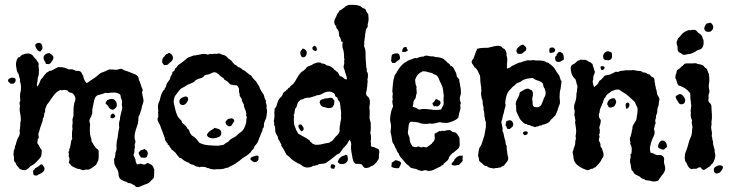

<svg xmlns="http://www.w3.org/2000/svg" viewBox="-20 -680 2981 784"><path d="M36 -339Q32 -338 27 -338Q22 -338 20 -341Q18 -343 16.5 -344.5Q15 -346 13 -348Q12 -355 17 -358.5Q22 -362 28 -363Q33 -363 38.5 -361.5Q44 -360 44 -353Q44 -345 36 -339ZM137 -369 134 -363Q134 -358 133.5 -352.5Q133 -347 132 -342Q131 -340 130.5 -334Q130 -328 132 -327Q136 -330 141 -341Q144 -349 146 -353.5Q148 -358 154 -363Q156 -366 158 -368.5Q160 -371 162 -374Q168 -380 171 -384Q173 -385 175.5 -386Q178 -387 180 -389Q182 -391 185 -391Q188 -391 191 -392Q201 -397 205.5 -400Q210 -403 215 -405Q218 -406 225 -406Q234 -406 243 -403.5Q252 -401 260 -397H275Q286 -394 288 -391Q293 -391 300 -390.5Q307 -390 311 -386Q314 -381 316 -376.5Q318 -372 320 -370V-366Q328 -342 335 -341Q347 -349 352.5 -353Q358 -357 363 -360Q368 -363 372.5 -366.5Q377 -370 382 -375Q392 -383 394 -383Q402 -386 406 -387.5Q410 -389 414 -391Q422 -396 429 -397Q434 -395 436 -396H438H443Q445 -396 447.5 -395.5Q450 -395 452 -395Q461 -395 468 -398Q470 -399 474 -399Q480 -399 485 -394Q509 -386 518 -382Q527 -378 533 -376Q547 -369 547 -354Q548 -352 549 -350Q550 -348 551 -346Q552 -344 552 -342.5Q552 -341 553 -339Q556 -333 557 -328Q558 -323 560 -320Q565 -312 560 -303Q562 -288 564 -281Q568 -268 564 -259Q559 -246 557 -232Q555 -227 553.5 -222Q552 -217 550 -212Q545 -204 545 -195Q545 -190 544.5 -185Q544 -180 543 -175Q539 -164 535.5 -153Q532 -142 530 -130Q529 -123 530 -115Q530 -111 532 -107Q535 -101 530 -90Q530 -83 531 -79Q528 -71 529 -64Q529 -54 525 -49Q526 -41 530 -37Q530 -35 531 -33.5Q532 -32 533 -30Q533 -20 539 -9Q548 -9 554 -12Q563 -9 565 -8.5Q567 -8 569 -8Q573 -8 576 -11Q578 -11 582 -15Q594 -10 598.5 -7Q603 -4 605 1Q611 13 610 17Q608 21 610 26Q609 30 609 39Q609 46 604 51Q597 57 592 63Q585 70 570 74L556 80Q554 81 550.5 82.5Q547 84 542 84Q538 84 536 83Q529 79 530 77L529 76Q519 73 519 71Q514 69 512.5 68.5Q511 68 509 68Q501 68 498 63Q484 60 474 53Q464 46 464 30Q463 20 460 14Q457 8 452 0Q447 -7 446.5 -15Q446 -23 446 -28Q444 -32 449 -35Q450 -38 450 -42Q450 -46 451 -49Q451 -52 451.5 -55.5Q452 -59 454 -62Q457 -73 456 -79Q456 -81 455.5 -83.5Q455 -86 456 -90Q456 -105 460 -116Q462 -132 463.5 -142Q465 -152 467 -160Q464 -177 470 -193Q470 -198 470.5 -201.5Q471 -205 472 -208L475 -221Q480 -237 479 -243Q478 -247 477.5 -250.5Q477 -254 478 -259Q480 -268 477 -272Q473 -281 473 -284Q473 -288 471.5 -292Q470 -296 466 -297L459 -300Q453 -302 447 -302H434Q426 -300 417 -300Q415 -300 414 -300.5Q413 -301 411 -301Q409 -301 405 -299Q398 -296 391.5 -294.5Q385 -293 378 -291Q370 -286 367 -278Q364 -270 362 -258Q359 -245 357.5 -236.5Q356 -228 357 -220Q357 -215 354 -210Q353 -208 352.5 -205.5Q352 -203 351 -201Q345 -194 345 -184Q349 -173 348 -169Q347 -166 347 -162Q347 -151 347 -140.5Q347 -130 350 -122L353 -113Q354 -108 354 -102Q356 -100 357.5 -97.5Q359 -95 361 -91Q365 -85 369 -79Q373 -73 378 -71Q383 -68 383 -60.5Q383 -53 383 -45Q383 -37 382.5 -31Q382 -25 379 -20Q375 -14 374 -10Q372 -5 369 -5Q367 -3 365.5 -2Q364 -1 362 1Q353 7 348 10Q343 13 338 13Q334 13 332 12Q325 14 321 15Q319 15 319 15Q315 15 313 13Q303 9 296 9Q293 8 282.5 3Q272 -2 270 -5Q268 -9 265 -11Q263 -11 261 -17Q266 -31 262 -38Q259 -44 262 -51Q257 -58 263 -65Q262 -69 263 -72Q267 -76 267 -84Q269 -91 269 -94.5Q269 -98 270 -102Q270 -105 275 -113Q274 -116 274 -119.5Q274 -123 274 -126V-139Q275 -145 275.5 -149.5Q276 -154 276 -157Q275 -159 275 -161.5Q275 -164 275 -166Q276 -171 276.5 -176Q277 -181 276 -187Q275 -195 280 -206V-215Q280 -226 280.5 -238Q281 -250 284 -261Q289 -272 287.5 -280.5Q286 -289 281 -294Q276 -301 267 -302Q260 -303 255 -311Q245 -313 243 -313Q241 -313 239.5 -312.5Q238 -312 236 -312Q234 -312 233.5 -311.5Q233 -311 232 -311Q231 -311 227 -313Q211 -305 202.5 -294.5Q194 -284 186 -272Q178 -259 172 -253Q171 -251 170 -248.5Q169 -246 168 -243Q167 -241 166 -238.5Q165 -236 164 -233Q166 -223 161 -218Q161 -212 159.5 -206Q158 -200 155 -195Q154 -190 154 -187Q154 -184 153 -182Q152 -180 151 -178.5Q150 -177 150 -175Q149 -171 148 -168.5Q147 -166 146 -164Q145 -160 144 -157Q143 -154 142 -151Q142 -149 140 -143Q138 -139 137 -134Q136 -129 138 -123Q140 -116 134 -112Q134 -105 133 -102Q131 -94 137 -89Q140 -85 141 -81Q144 -76 146 -73Q148 -70 150 -68Q151 -64 150 -57Q150 -40 141 -32L124 -14Q116 -7 111 -5Q107 -3 104 -1Q101 1 99 5Q88 14 82 15Q72 15 63 11Q62 11 59 8Q56 5 55 3Q47 -5 45 -12Q43 -18 38 -21Q37 -26 37 -30.5Q37 -35 37 -39Q36 -41 36 -43.5Q36 -46 35 -49Q36 -54 36 -62Q36 -68 40 -72Q40 -77 41 -81.5Q42 -86 44 -88Q45 -93 46 -96.5Q47 -100 48 -103Q49 -106 50 -109Q51 -112 52 -114Q59 -126 60 -130Q61 -134 61 -136Q59 -147 61 -152Q62 -157 62.5 -164Q63 -171 63 -173Q62 -176 64 -182Q65 -186 65 -192Q65 -203 63.5 -210Q62 -217 61 -224Q59 -237 62 -248Q60 -252 60 -255.5Q60 -259 60 -262L63 -269Q61 -286 62 -295Q63 -304 65 -309Q66 -323 65.5 -329Q65 -335 64 -340Q60 -349 62 -356Q60 -361 59 -364Q58 -367 58 -369Q57 -371 57 -373.5Q57 -376 56 -378Q52 -380 52 -384L49 -391Q44 -414 45.5 -423Q47 -432 50 -439Q54 -444 55 -445.5Q56 -447 57 -447Q58 -447 58.5 -446.5Q59 -446 60 -446Q69 -458 77 -458Q82 -461 88 -461Q93 -461 94 -462Q108 -461 115 -452Q116 -449 121 -444Q123 -441 128 -437Q129 -434 131 -431.5Q133 -429 135 -426Q140 -420 137 -412Q141 -391 137 -369ZM411 -260 415 -267Q417 -272 421 -272Q427 -276 435 -276Q446 -276 450 -270Q452 -268 454 -264.5Q456 -261 456 -258Q460 -247 451 -238Q445 -232 440 -232Q437 -232 433 -234Q425 -238 423 -244Q422 -247 419.5 -249.5Q417 -252 415 -254Q411 -255 411 -260ZM451 -207Q448 -197 439 -197Q435 -197 432 -198Q430 -207 433.5 -211.5Q437 -216 441 -216Q444 -216 445 -215ZM144 -469Q137 -472 134 -474L132 -477Q120 -492 126 -501Q133 -505 139 -505Q145 -505 148 -501.5Q151 -498 152 -494Q155 -484 152 -479Q149 -474 144 -469ZM158 -449Q162 -455 162 -455Q169 -462 176 -462Q177 -463 181 -463Q185 -463 186 -460Q191 -458 195.5 -452Q200 -446 197 -438Q192 -430 189 -425.5Q186 -421 180 -418L168 -419Q164 -429 161 -433Q157 -439 158 -449ZM115 17Q117 15 119 13.5Q121 12 123 7Q125 6 127.5 5Q130 4 133 2Q135 1 137 -0.5Q139 -2 141 -4Q143 -6 145 -7.5Q147 -9 149 -9Q150 -9 154 -7Q157 -2 160 3Q163 8 161 15Q157 22 150.5 26Q144 30 136 33Q132 37 128 37Q124 37 118 35Q116 32 115.5 27Q115 22 115 17ZM555 -37Q554 -39 553 -41.5Q552 -44 550 -46Q546 -50 546 -56Q552 -65 555 -66.5Q558 -68 560 -68Q565 -68 569 -72Q580 -66 581 -62L584 -55Q582 -43 579.5 -39.5Q577 -36 572 -36Q567 -36 563.5 -36Q560 -36 555 -37Z M871 -462Q879 -461 882 -459.5Q885 -458 888 -456Q895 -456 901 -452Q903 -451 904 -450Q905 -449 907 -447Q912 -440 921 -435Q925 -433 926.5 -430Q928 -427 930 -425Q935 -419 937.5 -417Q940 -415 944 -414Q946 -412 948.5 -410Q951 -408 953 -406Q962 -404 962 -402Q970 -397 970 -397V-395Q978 -393 982 -389Q984 -387 986.5 -385Q989 -383 992 -381Q996 -376 1006 -371Q1013 -359 1020 -353Q1028 -346 1033 -335L1038 -328Q1041 -319 1045.5 -310.5Q1050 -302 1056 -295Q1060 -285 1060 -281Q1063 -276 1065 -270.5Q1067 -265 1065 -260Q1069 -255 1069 -244Q1067 -236 1071 -231Q1070 -226 1070 -224Q1070 -222 1070 -220L1067 -198Q1062 -188 1058 -176Q1058 -171 1057.5 -164.5Q1057 -158 1052 -154V-148Q1048 -140 1046.5 -135.5Q1045 -131 1043 -127Q1041 -122 1039.5 -118Q1038 -114 1036 -109L1032 -99Q1030 -95 1028 -93Q1025 -90 1021 -84.5Q1017 -79 1017 -76Q1015 -71 1009 -66Q1006 -63 1005 -60Q999 -53 992.5 -48.5Q986 -44 980 -40Q968 -33 957 -23Q935 -7 929 -5Q918 0 910 5Q903 5 899 7Q893 10 886 10Q884 11 877 11H872Q867 11 863 11Q859 11 856 12Q851 11 847 11Q843 11 841 10Q836 10 834 7Q826 7 823 4Q817 1 809 1Q808 1 807.5 1.5Q807 2 805 2Q803 2 801 0Q798 3 795 3Q794 3 793.5 2.5Q793 2 792 2Q788 0 783 0L776 -3Q771 -6 770 -7Q757 -8 752 -15L744 -18Q731 -24 727 -28Q722 -34 714 -35Q707 -43 704.5 -45.5Q702 -48 701 -50Q699 -54 696 -57L689 -63Q684 -68 681 -69Q679 -73 677.5 -75Q676 -77 674 -79Q671 -82 671 -86Q669 -86 666 -89Q663 -92 665 -94Q660 -97 656.5 -104Q653 -111 652 -119Q647 -133 644.5 -139.5Q642 -146 640 -151Q638 -156 636.5 -160.5Q635 -165 633 -170Q629 -175 625 -185.5Q621 -196 627 -205Q625 -211 626 -213Q627 -216 625 -220Q627 -226 626 -232Q625 -236 625 -244Q625 -252 627 -258Q629 -264 632 -270Q634 -280 637 -289.5Q640 -299 645 -307Q647 -312 652 -314Q651 -318 654 -321Q657 -324 658 -327Q659 -337 664 -343Q669 -349 674 -357Q675 -365 679 -372Q684 -377 684 -386Q688 -388 691.5 -391Q695 -394 694 -399Q702 -405 707 -414Q715 -420 719 -422Q725 -427 732.5 -432.5Q740 -438 742 -441Q750 -447 754 -447Q769 -453 769 -453L778 -454Q789 -456 795 -457Q801 -458 807 -460Q813 -460 818 -459.5Q823 -459 828 -457Q830 -457 836 -459Q837 -460 839 -460Q842 -460 844 -459Q855 -461 859.5 -460.5Q864 -460 866 -460ZM986 -216 985 -218Q985 -225 980 -235Q975 -246 976 -253Q973 -258 970 -263.5Q967 -269 967 -276L961 -285Q957 -289 959 -295Q957 -299 956.5 -302Q956 -305 956 -310V-318L955 -319Q953 -324 951.5 -327Q950 -330 945 -332H934Q928 -334 925.5 -334Q923 -334 921 -335Q917 -337 915 -341Q911 -345 907.5 -348Q904 -351 901 -352Q895 -354 893 -361Q889 -363 883 -367Q878 -370 875 -375Q868 -379 866 -382Q860 -385 855 -385Q853 -385 852 -384.5Q851 -384 850 -384Q842 -381 836 -378Q830 -375 825 -375Q815 -375 810 -365Q805 -363 800 -361Q795 -359 790 -358Q785 -356 780.5 -353.5Q776 -351 773 -346Q759 -338 746 -334Q739 -329 733 -325.5Q727 -322 720 -319Q715 -315 706.5 -304Q698 -293 694 -287L691 -277Q690 -274 690 -271.5Q690 -269 689 -267Q690 -252 692 -250Q695 -234 698.5 -223Q702 -212 707 -202Q713 -198 713 -194Q721 -191 724 -178Q731 -173 736.5 -168Q742 -163 745 -155Q752 -152 756 -137L763 -127Q773 -122 779.5 -115Q786 -108 793 -98Q808 -89 829.5 -87Q851 -85 869 -85Q871 -85 873 -85.5Q875 -86 877 -86Q887 -88 891 -88Q894 -90 896.5 -91.5Q899 -93 901 -95Q907 -99 911 -100Q916 -107 921.5 -111Q927 -115 932 -117L939 -121Q941 -123 945 -125Q954 -135 961 -139Q970 -144 976 -155Q982 -166 985 -179Q985 -185 986 -191Q987 -197 988 -203Q985 -205 985 -209Q985 -214 986 -216ZM745 -284 747 -281Q751 -273 743 -262Q741 -258 736 -254.5Q731 -251 727 -251Q723 -251 720 -252.5Q717 -254 715 -256Q713 -260 712.5 -264Q712 -268 714 -273Q716 -277 724 -281.5Q732 -286 739 -286Q741 -286 745 -284ZM854 -155 852 -158Q863 -157 872 -153.5Q881 -150 883 -142Q886 -127 875 -121.5Q864 -116 852 -115Q833 -115 826 -125Q824 -131 827 -134Q831 -138 832 -141L843 -149Q846 -151 848.5 -152Q851 -153 854 -155ZM934 -193Q938 -187 936 -184Q933 -181 931 -176Q924 -165 922 -165Q917 -165 915 -164Q913 -165 911 -166Q909 -167 907 -169Q903 -171 901.5 -176.5Q900 -182 904 -187L911 -194Q916 -195 924 -197Q930 -197 934 -193ZM1036 -29Q1033 -24 1029.5 -21Q1026 -18 1020 -18Q1015 -18 1013 -20Q1011 -22 1008 -24Q1002 -27 1002.5 -31Q1003 -35 1006 -37Q1008 -39 1012 -40Q1016 -41 1024 -44Q1026 -45 1029 -45Q1034 -45 1036 -40V-36Q1034 -34 1036 -29ZM643 -423Q641 -430 643 -437.5Q645 -445 650 -448Q658 -460 662 -460Q666 -460 669 -464Q677 -462 682 -456Q687 -450 686 -440Q684 -434 681.5 -431Q679 -428 676 -426Q668 -420 666 -417Q662 -414 650 -414Z M1194 -14V-15Q1181 -22 1175.5 -26Q1170 -30 1166 -35Q1158 -43 1149 -49Q1147 -53 1146 -55.5Q1145 -58 1144 -60Q1141 -64 1137 -72L1131 -82Q1127 -86 1129 -90Q1124 -97 1121 -105Q1117 -108 1115 -116Q1115 -122 1112 -126Q1109 -130 1107 -135Q1104 -140 1104 -145Q1104 -161 1102 -165Q1098 -170 1100 -178Q1097 -185 1098 -186Q1100 -197 1100 -197L1101 -209Q1100 -213 1100 -219Q1101 -224 1101 -232Q1101 -239 1107 -242Q1109 -248 1111 -254Q1113 -260 1115 -267Q1117 -272 1119.5 -275Q1122 -278 1124 -281Q1132 -287 1134 -294Q1137 -303 1143 -306Q1145 -308 1147 -309Q1149 -310 1149 -312Q1151 -315 1155 -315Q1156 -322 1162 -322Q1167 -331 1174 -334Q1178 -338 1181 -342Q1184 -346 1187 -351Q1192 -361 1200 -373Q1208 -385 1217 -390Q1227 -396 1233 -406Q1239 -410 1247 -412Q1254 -414 1259 -419L1268 -422Q1274 -425 1282 -425Q1291 -425 1291 -422Q1299 -420 1304 -419Q1309 -418 1314 -413L1325 -411Q1330 -409 1333.5 -406Q1337 -403 1342 -400Q1344 -394 1348 -394L1353 -389Q1359 -387 1364 -377Q1365 -369 1376 -367Q1379 -364 1385 -360Q1387 -357 1390.5 -356.5Q1394 -356 1397 -356Q1396 -366 1392 -377Q1389 -384 1387 -394Q1381 -405 1384 -414Q1387 -422 1385 -430Q1387 -437 1386 -440Q1384 -446 1385 -451Q1385 -465 1382 -475Q1378 -484 1378 -494Q1378 -501 1379 -505Q1381 -510 1374 -510Q1371 -525 1367 -530Q1363 -534 1365 -539Q1363 -543 1364 -547Q1362 -555 1360 -558Q1358 -561 1356 -563Q1352 -566 1353 -572Q1345 -580 1345 -589.5Q1345 -599 1350 -607Q1354 -613 1357 -623Q1364 -631 1365 -634Q1365 -638 1370 -638Q1375 -642 1379 -644.5Q1383 -647 1387 -650Q1390 -654 1394.5 -656Q1399 -658 1404 -660H1424Q1439 -660 1451 -655Q1455 -653 1461 -647Q1474 -646 1476 -633L1484 -621V-616Q1486 -604 1484.5 -594.5Q1483 -585 1481 -578Q1483 -571 1479 -567Q1477 -565 1475.5 -561.5Q1474 -558 1473 -554Q1473 -546 1472 -545Q1472 -543 1471 -540.5Q1470 -538 1471 -536Q1469 -524 1468.5 -518Q1468 -512 1467 -507Q1467 -505 1467.5 -503Q1468 -501 1467 -499V-490Q1472 -480 1472.5 -469.5Q1473 -459 1473 -448V-443L1475 -414Q1475 -403 1478 -397Q1476 -389 1479 -386Q1483 -381 1482.5 -373Q1482 -365 1482 -363Q1481 -361 1480.5 -357Q1480 -353 1481 -351V-344Q1479 -334 1480 -332L1477 -310Q1471 -294 1480 -287Q1482 -286 1483 -284.5Q1484 -283 1486 -281Q1491 -271 1490.5 -261.5Q1490 -252 1488 -242Q1489 -238 1489 -233Q1490 -223 1489.5 -214Q1489 -205 1489 -197L1492 -185Q1494 -179 1494 -172V-155Q1494 -150 1493.5 -146.5Q1493 -143 1492 -138Q1495 -129 1495 -116V-110Q1495 -107 1493 -103Q1495 -100 1495 -94Q1492 -80 1502 -80Q1508 -80 1512 -77Q1515 -75 1521 -73Q1526 -72 1527.5 -67.5Q1529 -63 1529 -58Q1528 -53 1527.5 -47.5Q1527 -42 1527 -36Q1527 -30 1523 -26Q1514 -11 1501 -3Q1498 -3 1496.5 -2Q1495 -1 1493 0Q1487 5 1477 6Q1470 6 1467.5 4.5Q1465 3 1461 -3Q1459 -8 1454 -9.5Q1449 -11 1444 -11H1432Q1423 -18 1422 -25Q1420 -30 1419.5 -34Q1419 -38 1418 -43L1415 -59Q1412 -76 1414 -88Q1415 -98 1408 -109Q1403 -104 1402 -101L1398 -93Q1389 -84 1388 -82Q1387 -78 1382 -76L1374 -64Q1372 -61 1370 -58.5Q1368 -56 1366 -54Q1360 -51 1356 -49Q1352 -47 1350 -44Q1338 -34 1329 -27.5Q1320 -21 1310 -14Q1305 -13 1301.5 -12Q1298 -11 1293 -11Q1288 -11 1283.5 -10Q1279 -9 1277 -6Q1269 -6 1266 -3H1259Q1251 2 1246 3Q1241 4 1236 4Q1225 4 1217.5 -1Q1210 -6 1203 -11ZM1349 -287Q1348 -291 1347.5 -293.5Q1347 -296 1345 -298Q1334 -306 1324 -306Q1319 -306 1315 -305Q1311 -304 1307 -303Q1299 -299 1291.5 -295Q1284 -291 1274 -291Q1264 -286 1260 -286Q1258 -285 1255.5 -284.5Q1253 -284 1251 -283Q1241 -280 1239 -281H1233Q1222 -279 1219 -276Q1215 -274 1206 -272Q1204 -270 1202 -267.5Q1200 -265 1198 -263Q1193 -256 1193 -250L1190 -242Q1187 -237 1185 -235Q1184 -231 1183.5 -228Q1183 -225 1183 -222Q1183 -215 1179 -211Q1180 -208 1180.5 -204Q1181 -200 1180 -197Q1179 -190 1180 -184Q1181 -180 1181 -174Q1181 -170 1183 -166L1187 -156Q1190 -147 1190 -147L1192 -145Q1197 -133 1200 -133Q1214 -125 1224 -119.5Q1234 -114 1244 -107Q1246 -101 1249 -100Q1253 -98 1255 -94Q1260 -92 1262.5 -91Q1265 -90 1266 -89Q1284 -88 1297 -92Q1305 -94 1311 -95Q1317 -96 1324 -97Q1326 -99 1329.5 -101Q1333 -103 1336 -104Q1344 -113 1347.5 -118Q1351 -123 1356 -127Q1364 -133 1367 -145Q1366 -154 1367 -163Q1368 -168 1369 -172Q1370 -176 1370 -181Q1373 -193 1373 -196Q1372 -210 1373 -218Q1373 -223 1372.5 -226.5Q1372 -230 1371 -235Q1370 -239 1370 -248Q1368 -256 1368 -260Q1366 -267 1362 -270Q1358 -274 1358 -281ZM1212 -170Q1217 -162 1219 -159Q1221 -156 1219 -149Q1218 -147 1210 -143Q1202 -154 1199.5 -159.5Q1197 -165 1200 -171Q1205 -171 1207 -172ZM1285 -261 1287 -269Q1295 -275 1297 -275H1301Q1304 -278 1308 -278Q1314 -278 1317 -278.5Q1320 -279 1324 -280Q1326 -281 1330 -281Q1337 -281 1341 -275Q1343 -271 1346 -268Q1344 -263 1345 -260Q1345 -256 1344 -253Q1339 -244 1337.5 -242.5Q1336 -241 1328 -239H1316Q1308 -242 1306 -242.5Q1304 -243 1303 -243Q1298 -243 1295 -245.5Q1292 -248 1290 -250Q1287 -256 1287 -258ZM1349 0Q1345 6 1345 9H1341Q1333 9 1331 5.5Q1329 2 1330 0Q1332 -9 1333 -9Q1349 -10 1349 0ZM1398 -46Q1400 -36 1400 -36Q1402 -26 1397 -19.5Q1392 -13 1384 -11Q1381 -10 1375 -10Q1363 -10 1359 -20Q1367 -42 1387 -45Q1389 -48 1390 -48Q1391 -48 1391.5 -47.5Q1392 -47 1393 -47ZM1216 -482Q1227 -479 1230.5 -472.5Q1234 -466 1232 -459Q1228 -446 1218 -446Q1216 -446 1215.5 -446.5Q1215 -447 1213 -447Q1208 -452 1206.5 -460.5Q1205 -469 1210 -474ZM1269 -471Q1264 -473 1260 -475Q1256 -477 1255 -485Q1261 -493 1264 -493Q1266 -493 1268 -491Q1274 -487 1274 -477Q1272 -472 1269 -471Z M1579 -15 1595 -26 1605 -24Q1608 -21 1613 -21Q1620 -15 1616 -8Q1614 -4 1612.5 -0.5Q1611 3 1609 6Q1606 7 1600 7Q1591 7 1579 2Q1578 -1 1578.5 -3.5Q1579 -6 1579 -8Q1579 -10 1579.5 -11.5Q1580 -13 1579 -15ZM1721 -78Q1724 -80 1727 -81.5Q1730 -83 1732 -85Q1734 -87 1737 -89Q1740 -91 1743 -93Q1745 -98 1747.5 -99.5Q1750 -101 1752 -104Q1757 -115 1755 -121Q1754 -124 1754.5 -127Q1755 -130 1755 -134L1771 -143Q1773 -145 1776 -145Q1777 -145 1778 -144.5Q1779 -144 1780 -144Q1784 -146 1789 -146Q1792 -146 1793 -145Q1800 -147 1804.5 -148Q1809 -149 1816 -149L1822 -146Q1824 -144 1827 -142Q1830 -140 1835 -140Q1840 -140 1844 -136Q1848 -132 1849 -129Q1856 -119 1856 -117Q1857 -109 1856.5 -106Q1856 -103 1857 -101Q1857 -98 1857 -89Q1857 -80 1852 -74L1839 -63Q1833 -57 1830 -56Q1827 -55 1825 -52.5Q1823 -50 1821 -48L1814 -39Q1812 -30 1809 -26.5Q1806 -23 1802 -20Q1798 -17 1794.5 -14Q1791 -11 1789 -6Q1784 -6 1782 -3Q1777 2 1774 2Q1762 8 1751.5 13Q1741 18 1728 18Q1722 15 1716 15Q1712 15 1710 16Q1706 18 1702 18Q1695 17 1690 15Q1685 13 1679 10L1670 8Q1657 7 1652 0Q1648 -6 1641 -9Q1636 -14 1631.5 -20Q1627 -26 1622 -31Q1612 -40 1607 -55Q1603 -58 1601.5 -62Q1600 -66 1598 -71Q1597 -72 1593 -79Q1592 -83 1588 -91Q1584 -95 1582 -102Q1580 -113 1579.5 -117.5Q1579 -122 1578 -126L1575 -139Q1575 -142 1575 -145.5Q1575 -149 1576 -152Q1578 -170 1574 -182Q1573 -186 1573 -189.5Q1573 -193 1573 -196Q1574 -212 1577 -223.5Q1580 -235 1585 -245Q1585 -249 1584 -252Q1582 -260 1582 -265Q1582 -270 1584 -275Q1582 -282 1582.5 -286.5Q1583 -291 1584 -298Q1582 -302 1582 -309Q1583 -323 1584.5 -338.5Q1586 -354 1590 -366Q1590 -372 1594 -376Q1597 -379 1600 -385Q1604 -393 1605 -394L1612 -404Q1627 -423 1641 -429Q1646 -433 1649.5 -434Q1653 -435 1655 -436L1664 -439Q1666 -440 1669.5 -441.5Q1673 -443 1677 -443Q1680 -443 1682 -442Q1694 -449 1709 -449Q1715 -453 1721 -453Q1725 -453 1733 -451Q1742 -449 1743 -450H1746Q1753 -450 1757 -447Q1779 -447 1794 -438Q1794 -434 1800 -432Q1802 -430 1803.5 -428.5Q1805 -427 1806 -425Q1810 -423 1813.5 -420Q1817 -417 1819 -412Q1830 -408 1833 -400Q1835 -395 1837.5 -391Q1840 -387 1842 -383Q1844 -376 1844.5 -373.5Q1845 -371 1845 -368Q1846 -366 1850 -362Q1853 -359 1855 -356Q1855 -350 1857 -342Q1859 -334 1859 -328Q1861 -323 1861.5 -315.5Q1862 -308 1862 -300Q1862 -296 1860 -290Q1855 -276 1860 -265Q1864 -258 1859 -252Q1862 -236 1858 -228Q1856 -223 1855 -217.5Q1854 -212 1853 -207Q1851 -196 1847 -196Q1846 -194 1841 -191Q1836 -188 1830 -185.5Q1824 -183 1818 -181Q1812 -179 1810 -179Q1808 -178 1803 -178Q1799 -178 1795 -178.5Q1791 -179 1786 -179Q1782 -180 1779.5 -180.5Q1777 -181 1775 -181Q1773 -181 1772 -180.5Q1771 -180 1770 -180Q1764 -178 1758.5 -177Q1753 -176 1748 -175H1744Q1739 -175 1736 -176Q1728 -174 1716 -174Q1713 -174 1704 -175Q1695 -176 1692 -179Q1684 -181 1674 -182Q1664 -183 1657 -183Q1650 -178 1649 -170Q1648 -165 1648 -160.5Q1648 -156 1647 -151Q1646 -146 1645.5 -141Q1645 -136 1647 -131Q1649 -126 1651 -121.5Q1653 -117 1653 -112Q1653 -102 1658 -92Q1660 -90 1661.5 -87.5Q1663 -85 1664 -82Q1673 -79 1681 -79Q1684 -82 1689 -82Q1690 -82 1694 -80Q1698 -78 1700 -78Q1705 -78 1708 -81Q1713 -79 1714 -79Q1715 -79 1716 -79Q1720 -79 1721 -78ZM1782 -336 1780 -340Q1777 -346 1774.5 -351.5Q1772 -357 1770 -363Q1765 -374 1751 -377Q1749 -379 1746 -381Q1744 -381 1743 -382L1730 -385Q1725 -387 1719.5 -388Q1714 -389 1709 -389Q1705 -389 1704 -388Q1701 -384 1696 -384Q1685 -375 1682.5 -370.5Q1680 -366 1679 -364L1675 -354Q1676 -346 1676.5 -340Q1677 -334 1680 -329Q1682 -324 1680 -319Q1681 -316 1681 -310Q1681 -304 1682 -301Q1679 -291 1679 -291Q1678 -286 1677.5 -282Q1677 -278 1675 -276Q1669 -270 1668 -262Q1668 -256 1667 -253Q1666 -251 1666 -248.5Q1666 -246 1665 -244Q1670 -242 1678 -240Q1686 -236 1688 -233H1696Q1702 -235 1705 -235Q1708 -235 1710 -235Q1717 -235 1723.5 -234.5Q1730 -234 1738 -233Q1743 -232 1749 -231.5Q1755 -231 1760 -231Q1763 -231 1766.5 -231Q1770 -231 1773 -232Q1783 -232 1783 -236Q1783 -238 1784 -239.5Q1785 -241 1786 -243Q1791 -248 1791.5 -257Q1792 -266 1791 -269Q1791 -283 1792 -287Q1792 -294 1791 -297Q1790 -308 1788.5 -317.5Q1787 -327 1782 -336ZM1752 -245Q1745 -256 1746 -258.5Q1747 -261 1750 -262Q1751 -264 1752.5 -265Q1754 -266 1755 -268Q1756 -270 1757 -271.5Q1758 -273 1759 -275H1761Q1765 -275 1767 -273Q1769 -271 1771 -270.5Q1773 -270 1775 -269Q1782 -261 1777 -254Q1772 -247 1764 -245Q1760 -247 1758 -247Q1756 -247 1752 -245ZM1869 -45Q1870 -40 1869 -35Q1868 -30 1869 -28Q1871 -24 1865 -18Q1854 -5 1852 -6H1847Q1841 -4 1837 -4Q1832 -4 1827.5 -5.5Q1823 -7 1824 -11Q1824 -14 1828 -17Q1835 -24 1836 -29Q1843 -37 1847.5 -40Q1852 -43 1855 -44Q1858 -44 1861.5 -44Q1865 -44 1869 -45ZM1604 -462Q1609 -460 1610 -457Q1611 -454 1613 -449Q1615 -437 1607 -434Q1600 -430 1593 -423H1589H1582Q1581 -424 1577 -431Q1578 -442 1578.5 -447Q1579 -452 1581 -457Q1588 -461 1592 -461.5Q1596 -462 1604 -462ZM1641 -487Q1640 -483 1642 -480Q1646 -477 1644 -472Q1640 -470 1637 -469Q1636 -468 1635 -468H1622Q1623 -488 1635 -488Q1639 -488 1641 -487Z M2048 -164 2045 -165Q2044 -172 2046 -178Q2048 -182 2047 -185Q2056 -189 2061 -189Q2068 -189 2072 -183Q2079 -174 2073 -163Q2065 -156 2063 -154.5Q2061 -153 2059 -153Q2051 -153 2050 -156.5Q2049 -160 2048 -164ZM2050 -400Q2064 -403 2068 -409Q2072 -413 2077 -413Q2085 -419 2086 -418Q2096 -423 2099 -424Q2101 -424 2102.5 -424.5Q2104 -425 2106 -425Q2110 -427 2113 -428Q2116 -429 2117 -429Q2132 -434 2137 -434H2140Q2142 -434 2143.5 -433.5Q2145 -433 2147 -433Q2149 -433 2157 -435Q2161 -434 2164 -433.5Q2167 -433 2171 -433Q2178 -433 2185 -433Q2192 -433 2200 -431Q2206 -430 2212 -425Q2220 -425 2224 -419Q2232 -415 2232 -413Q2241 -407 2247 -396Q2250 -391 2252.5 -387Q2255 -383 2259 -378Q2265 -371 2267 -361Q2269 -352 2273 -348Q2272 -340 2271 -332.5Q2270 -325 2269 -317Q2265 -305 2265 -287Q2265 -284 2265 -280Q2265 -276 2266 -272Q2267 -263 2266 -256Q2261 -245 2259.5 -239Q2258 -233 2256 -228Q2254 -223 2252 -218.5Q2250 -214 2248 -209Q2240 -202 2237 -198Q2235 -196 2233.5 -194.5Q2232 -193 2230 -192Q2225 -182 2215 -177Q2205 -172 2193 -170Q2192 -167 2187 -167H2185Q2182 -168 2178 -164Q2170 -164 2168 -162Q2167 -161 2164 -161Q2162 -161 2157 -164Q2150 -164 2145 -168Q2141 -170 2135 -170Q2133 -172 2131 -173Q2129 -174 2124 -174Q2116 -179 2112 -184Q2108 -189 2103 -194Q2096 -210 2093 -215Q2090 -219 2088 -227V-237Q2086 -241 2088 -245Q2083 -258 2090 -271Q2092 -274 2093 -277Q2094 -280 2096 -283Q2099 -288 2101 -294Q2100 -302 2106.5 -305.5Q2113 -309 2118 -312Q2121 -314 2125.5 -316Q2130 -318 2135 -318Q2140 -318 2143 -315Q2149 -311 2152 -311Q2157 -303 2156 -293Q2155 -283 2153 -276Q2154 -271 2154.5 -266Q2155 -261 2155 -256Q2155 -246 2163 -243Q2172 -242 2175 -242Q2178 -242 2180 -243Q2188 -248 2189.5 -250.5Q2191 -253 2192 -256Q2193 -260 2197 -268Q2201 -280 2204 -285Q2208 -290 2208 -300Q2208 -306 2207 -309Q2205 -313 2205 -317Q2200 -322 2199 -328.5Q2198 -335 2196 -340Q2188 -348 2176 -351Q2165 -354 2155 -362Q2145 -361 2134 -359Q2123 -357 2113 -352Q2108 -347 2103 -345Q2098 -343 2090 -340L2083 -333Q2080 -329 2075 -327Q2070 -322 2066.5 -318Q2063 -314 2060 -311Q2052 -303 2047.5 -286.5Q2043 -270 2043 -258Q2046 -251 2043 -243Q2038 -226 2037 -218Q2034 -212 2032 -201Q2031 -191 2029 -189Q2027 -183 2027.5 -179Q2028 -175 2029 -172L2032 -158V-145Q2037 -136 2038 -125Q2039 -120 2040.5 -114Q2042 -108 2044 -103Q2044 -91 2047 -88Q2049 -86 2049 -82Q2049 -78 2049 -73Q2049 -69 2051 -61Q2051 -57 2051.5 -53.5Q2052 -50 2053 -45Q2058 -32 2052 -22L2038 -4Q2036 -3 2034.5 -2.5Q2033 -2 2031 -1Q2027 1 2023 4H2020Q2015 4 2013 6H2004Q2002 7 2000.5 7Q1999 7 1997 8Q1980 6 1974.5 3Q1969 0 1967 -2Q1960 -2 1956 -6L1945 -16Q1939 -19 1936 -25Q1936 -33 1935 -35L1932 -44Q1933 -54 1934.5 -63Q1936 -72 1938 -77Q1940 -79 1941 -81Q1942 -83 1943 -85L1945 -87Q1948 -97 1951.5 -107Q1955 -117 1958 -127L1963 -156Q1964 -158 1964 -164V-181Q1963 -184 1961.5 -188.5Q1960 -193 1960 -198Q1958 -204 1958 -208Q1958 -213 1957.5 -217.5Q1957 -222 1956 -227Q1953 -234 1955 -240Q1950 -256 1951 -264Q1951 -272 1947 -278Q1945 -288 1944.5 -295.5Q1944 -303 1946 -311Q1944 -317 1945 -322Q1945 -325 1944.5 -327.5Q1944 -330 1943 -334Q1942 -341 1941.5 -347.5Q1941 -354 1941 -360Q1941 -373 1936 -379Q1931 -392 1926.5 -397.5Q1922 -403 1917 -406L1912 -415Q1907 -420 1906 -426Q1905 -432 1913 -440Q1918 -454 1921 -462.5Q1924 -471 1929 -481Q1941 -484 1951.5 -484.5Q1962 -485 1974 -485Q1979 -487 1985.5 -488Q1992 -489 1998 -491Q2003 -492 2006.5 -492.5Q2010 -493 2014 -493Q2024 -493 2030 -487Q2032 -484 2035 -482.5Q2038 -481 2041 -479Q2051 -465 2048 -454Q2050 -449 2051 -442Q2052 -435 2051 -428Q2050 -421 2050 -414Q2050 -407 2050 -400ZM2135 -141Q2136 -128 2121 -128Q2113 -136 2116 -136V-140Q2121 -144 2126 -144Q2129 -144 2131 -143Q2133 -142 2135 -141ZM2116 -498Q2130 -487 2129.5 -482Q2129 -477 2126 -472Q2121 -470 2120 -468Q2116 -464 2113 -462Q2110 -460 2103 -460Q2097 -460 2094 -461Q2085 -470 2091 -481Q2105 -497 2116 -498ZM2225 -464Q2223 -467 2223 -473Q2223 -479 2225 -484Q2229 -486 2236 -486Q2240 -486 2241 -485Q2242 -483 2243.5 -482Q2245 -481 2247 -479Q2247 -468 2240 -466Q2233 -464 2225 -464ZM2267 -469Q2279 -461 2279 -460Q2281 -456 2281 -453Q2284 -441 2281 -435Q2279 -434 2276 -433Q2273 -432 2271 -430Q2268 -427 2260 -427Q2249 -427 2247 -438Q2246 -450 2250 -451Q2254 -452 2252 -457Q2254 -459 2255.5 -460.5Q2257 -462 2258 -464Q2259 -467 2267 -469Z M2463 -249 2459 -254Q2463 -279 2488 -279L2492 -275Q2498 -265 2495 -259Q2491 -251 2490 -248Q2483 -241 2473 -241Q2463 -241 2463 -249ZM2403 -357Q2399 -350 2401 -340.5Q2403 -331 2406 -324L2415 -332Q2419 -335 2422 -339Q2425 -346 2427 -349Q2429 -352 2434 -354Q2438 -360 2444 -364Q2446 -371 2454 -372.5Q2462 -374 2469 -375Q2480 -380 2484.5 -382Q2489 -384 2491 -386Q2493 -387 2497 -387Q2501 -387 2503 -386Q2511 -390 2518 -391Q2523 -391 2526.5 -391.5Q2530 -392 2534 -393H2552Q2555 -393 2558.5 -393Q2562 -393 2565 -394Q2580 -392 2581 -391Q2587 -391 2594 -390Q2601 -389 2606 -384H2610Q2615 -384 2619 -382Q2625 -376 2633 -376Q2639 -366 2645 -365Q2650 -363 2651.5 -358.5Q2653 -354 2653 -349Q2652 -344 2655 -339Q2654 -336 2656 -330Q2657 -327 2657.5 -324.5Q2658 -322 2658 -319Q2662 -308 2662 -304Q2663 -292 2668 -287Q2672 -281 2673 -275Q2670 -263 2670 -258Q2670 -251 2669 -249Q2664 -239 2664 -228Q2664 -217 2659 -209Q2659 -205 2658.5 -202Q2658 -199 2658 -196Q2655 -191 2655.5 -186.5Q2656 -182 2657 -178Q2657 -173 2654 -171Q2653 -163 2652.5 -160Q2652 -157 2650 -154Q2656 -139 2650 -126Q2648 -122 2647 -119Q2646 -116 2644 -113Q2641 -106 2638.5 -97.5Q2636 -89 2634 -79Q2633 -70 2636 -58Q2640 -54 2647 -54Q2658 -47 2663 -47H2674Q2682 -47 2687 -42Q2692 -37 2692 -32Q2690 -19 2693 -9Q2695 -4 2696 4.5Q2697 13 2694 19Q2692 22 2690.5 25Q2689 28 2687 32Q2684 32 2682 37Q2676 45 2673.5 48.5Q2671 52 2670 54Q2669 57 2664 59Q2660 60 2656.5 60.5Q2653 61 2648 61Q2641 61 2635 58Q2630 57 2626.5 57Q2623 57 2620 56Q2613 56 2612 52Q2597 49 2594 42Q2584 37 2576 33Q2568 29 2565 20Q2563 18 2560.5 16Q2558 14 2558 9Q2556 2 2556 -2.5Q2556 -7 2555 -9Q2552 -17 2552.5 -24Q2553 -31 2555 -36V-46Q2553 -50 2558 -52Q2560 -62 2559.5 -73Q2559 -84 2553 -93Q2555 -98 2554 -100Q2550 -113 2554 -121Q2556 -125 2556.5 -128.5Q2557 -132 2558 -135Q2560 -141 2560 -144Q2559 -147 2562 -152Q2562 -165 2566 -170Q2573 -181 2573 -182Q2577 -187 2578 -191Q2579 -195 2580 -200Q2580 -205 2582 -215Q2583 -217 2583 -224Q2585 -241 2579 -248Q2575 -254 2573 -263L2548 -286Q2540 -293 2535.5 -296Q2531 -299 2526 -302Q2521 -305 2517 -307.5Q2513 -310 2508 -314H2500Q2498 -314 2496 -314Q2494 -314 2492 -313Q2484 -310 2479.5 -308.5Q2475 -307 2471 -303Q2468 -300 2464 -298Q2457 -292 2457 -292Q2455 -289 2453 -285Q2452 -283 2450.5 -281Q2449 -279 2447 -277L2444 -269Q2443 -267 2443 -265Q2443 -263 2442 -261Q2437 -254 2437 -250Q2429 -234 2429 -227Q2429 -220 2425 -212Q2425 -201 2429 -196Q2434 -191 2433 -183Q2432 -175 2429 -166Q2425 -158 2430 -149Q2428 -143 2429 -140Q2429 -135 2426 -130Q2430 -122 2426 -114Q2425 -111 2425.5 -108.5Q2426 -106 2426 -104Q2432 -98 2432 -85Q2432 -79 2437 -76Q2439 -71 2440 -67Q2441 -63 2443 -58Q2448 -42 2438 -32Q2433 -20 2426 -12.5Q2419 -5 2411 3Q2405 5 2403.5 6.5Q2402 8 2400 9Q2392 9 2390 11Q2386 15 2380 15Q2358 10 2339.5 -4.5Q2321 -19 2321 -44L2318 -59Q2320 -63 2322 -69Q2322 -73 2324 -77Q2329 -90 2329 -96Q2328 -101 2330 -107Q2332 -114 2331.5 -117.5Q2331 -121 2330 -124Q2334 -140 2332 -155Q2330 -170 2328 -182Q2331 -187 2329 -192Q2327 -198 2328 -200Q2324 -208 2326 -219Q2328 -229 2324 -236Q2324 -244 2324.5 -248.5Q2325 -253 2327 -258Q2331 -267 2333 -281Q2333 -289 2334 -297.5Q2335 -306 2336 -307Q2336 -313 2336.5 -316.5Q2337 -320 2338 -324V-329Q2333 -341 2333 -346L2330 -356Q2314 -369 2311 -392Q2310 -400 2310.5 -405Q2311 -410 2316 -415Q2321 -417 2323.5 -419Q2326 -421 2327 -421Q2333 -426 2336.5 -429.5Q2340 -433 2342 -433Q2346 -433 2349 -436H2356Q2364 -435 2368 -436Q2369 -436 2375 -434Q2386 -427 2386 -427Q2391 -427 2395 -422L2399 -419Q2402 -410 2401 -410Q2404 -406 2405 -399Q2407 -391 2409 -388Q2409 -383 2407.5 -379.5Q2406 -376 2404 -372Q2401 -363 2403 -357ZM2434 -396 2432 -406Q2433 -410 2439 -410Q2447 -410 2449 -404Q2449 -401 2446 -397.5Q2443 -394 2439 -394Q2438 -394 2434 -396ZM2545 -261Q2553 -256 2549 -246Q2547 -241 2543.5 -238Q2540 -235 2537 -236Q2533 -251 2535.5 -256Q2538 -261 2545 -261ZM2691 -69H2688Q2681 -69 2678 -72Q2667 -75 2667 -81Q2667 -89 2671 -96Q2675 -103 2680 -105Q2682 -106 2686 -106Q2694 -106 2699 -98Q2704 -90 2703 -79Q2699 -77 2696 -74Q2693 -71 2691 -69ZM2463 -471Q2467 -470 2470.5 -468.5Q2474 -467 2478 -465Q2481 -445 2476.5 -440Q2472 -435 2466 -434H2461Q2456 -434 2451.5 -435Q2447 -436 2444 -441Q2443 -444 2443 -448Q2441 -453 2447 -462Q2452 -469 2459 -470Z M2740 -288 2745 -291Q2753 -296 2756 -296Q2759 -296 2761 -295Q2771 -290 2776 -278Q2781 -266 2773 -258Q2769 -254 2762 -254Q2759 -254 2755 -256Q2751 -259 2746 -269Q2744 -271 2741 -277Q2738 -283 2740 -288ZM2758 -329 2751 -331Q2745 -338 2743 -348Q2742 -356 2738 -360Q2738 -365 2738 -368.5Q2738 -372 2740 -377Q2742 -381 2742.5 -385Q2743 -389 2744 -393L2750 -397Q2754 -399 2756 -401Q2761 -408 2767 -411L2772 -416Q2776 -421 2782 -421H2811Q2813 -422 2817 -422Q2824 -422 2828 -419Q2841 -417 2846.5 -415Q2852 -413 2854 -410Q2858 -403 2866 -399Q2868 -395 2870 -389Q2871 -387 2871.5 -384.5Q2872 -382 2874 -380Q2876 -368 2876.5 -356.5Q2877 -345 2874 -333Q2874 -322 2876 -314Q2878 -306 2876 -300Q2873 -294 2873 -290Q2874 -278 2873 -274Q2872 -271 2873 -266.5Q2874 -262 2879 -259Q2883 -256 2885 -248V-243Q2886 -232 2886 -225Q2886 -218 2887 -211Q2888 -197 2885 -182Q2885 -179 2885.5 -175.5Q2886 -172 2885 -169Q2883 -161 2884 -157L2885 -150Q2888 -136 2887 -132Q2885 -124 2888 -119Q2888 -110 2891 -104Q2891 -91 2895 -79L2898 -69Q2898 -58 2899 -56L2901 -48Q2901 -38 2898 -29.5Q2895 -21 2890 -13Q2885 -10 2880 -2L2868 6Q2865 8 2861.5 10Q2858 12 2855 14Q2845 13 2842 4Q2840 4 2839.5 3.5Q2839 3 2837 3Q2835 3 2831 5Q2825 9 2823 9H2820H2813Q2808 9 2804 11Q2794 7 2789 -2Q2787 -7 2785 -10.5Q2783 -14 2783 -16Q2781 -18 2780 -19Q2779 -20 2778 -22Q2777 -31 2776 -31Q2776 -48 2778 -54Q2780 -60 2782 -65Q2789 -83 2789 -86Q2795 -110 2801 -121Q2806 -132 2806 -151Q2809 -161 2806 -170Q2803 -179 2806 -188Q2801 -200 2800.5 -206.5Q2800 -213 2801 -218Q2801 -222 2800.5 -224Q2800 -226 2800 -228Q2802 -242 2802.5 -246.5Q2803 -251 2802 -254Q2800 -261 2801 -266Q2798 -277 2799 -285Q2799 -295 2798 -300Q2788 -312 2782 -316Q2776 -320 2773 -322Q2769 -324 2765.5 -325.5Q2762 -327 2758 -329ZM2747 -478Q2747 -490 2746 -492Q2740 -505 2745 -514Q2747 -518 2749 -524Q2757 -530 2762 -538Q2768 -546 2777 -550.5Q2786 -555 2791 -557H2793Q2797 -557 2799 -556Q2803 -558 2806 -558H2816Q2818 -558 2822 -556Q2831 -545 2840 -540Q2845 -536 2848 -529Q2848 -524 2852 -518Q2855 -503 2850.5 -490.5Q2846 -478 2831 -476Q2822 -472 2822 -471L2820 -469Q2815 -467 2812 -465.5Q2809 -464 2805 -462Q2799 -459 2789 -459Q2781 -457 2778.5 -456.5Q2776 -456 2775 -456Q2767 -456 2764 -460Q2756 -466 2752 -467Q2747 -472 2747 -478ZM2887 -556 2881 -551Q2878 -550 2872 -550Q2858 -550 2856 -562Q2855 -567 2859 -575Q2863 -583 2868 -585H2871Q2874 -585 2875 -586Q2876 -587 2880 -587H2882Q2893 -578 2892.5 -569.5Q2892 -561 2887 -556ZM2907 29 2901 27Q2894 23 2895 9Q2897 4 2899.5 2.5Q2902 1 2907 -2Q2913 -5 2919 -5Q2930 -5 2932 2Q2932 8 2929 12Q2928 14 2924 19Q2920 24 2918 25Z"/></svg>

Font: Black And White Picture
Style: Regular
Weight: 400
Designer: AsiaSoft Inc.
Foundry: AsiaSoft Inc.
Version: Version 1.64